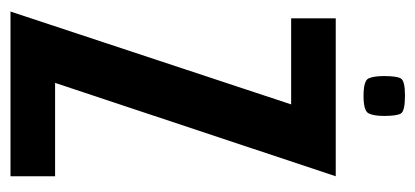

<svg xmlns="http://www.w3.org/2000/svg" viewBox="-233 -559 792 366"><g transform="rotate(90 163.0 -376.0)"><path d="M2 0 179 -535H15V-620H316L138 -85H316V0ZM163 -673Q134 -673 129.5 -682.5Q125 -692 125 -712Q125 -736 129.5 -744Q134 -752 162 -752Q192 -752 196.5 -744Q201 -736 201 -712Q201 -692 196 -682.5Q191 -673 163 -673Z"/></g></svg>

Font: Smooch Sans Thin
Style: Bold
Weight: 700
Version: Version 1.010